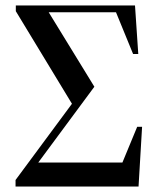

<svg xmlns="http://www.w3.org/2000/svg" viewBox="-20 -684 573 704"><path d="M37 0V-24L259 -324L249 -295L38 -643V-664H475L487 -486H468L400 -652L438 -639H297H155V-628L150 -653L326 -366L215 -216L104 -66L112 -99V-88H455L416 -57L483 -219H501L488 0Z"/></svg>

Font: Source Serif 4 60pt SemiBold
Style: Regular
Weight: 600
Version: Version 4.004;hotconv 1.0.116;makeotfexe 2.5.65601